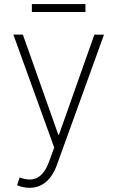

<svg xmlns="http://www.w3.org/2000/svg" viewBox="-20 -715 574 940"><path d="M124.6 204.5C185.4 204.5 231.5 166.9 258.5 92.7L489 -545.1L442.1 -545.5L268.8 -55.8H265.3L92 -545.5H45.5L245.4 7.5L220.5 75.6C190.7 158 143.5 179.3 76.3 153.8L63.6 191.8C80.6 199.2 102.6 204.5 124.6 204.5ZM398.4 -695H136V-656.2H398.4Z"/></svg>

Font: Karasuma Gothic
Style: Thin
Weight: 200
Designer: Rasmus Andersson / Ryoko Ishizuka
Foundry: rsms
Version: Version 1.00